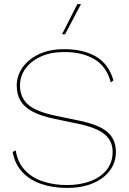

<svg xmlns="http://www.w3.org/2000/svg" viewBox="-20 -911 634 941"><path d="M295 -670Q389 -670 451 -633.5Q513 -597 536 -517L523 -507Q503 -584 444 -620Q385 -656 295 -656Q229 -656 180.5 -634Q132 -612 105 -575Q78 -538 78 -492Q78 -434 117 -399Q156 -364 252 -344L367 -320Q465 -300 506.5 -264Q548 -228 548 -167Q548 -114 517.5 -74Q487 -34 433.5 -12Q380 10 309 10Q240 10 183.5 -9Q127 -28 90 -67Q53 -106 42 -166L57 -174Q66 -116 101 -78Q136 -40 190 -22Q244 -4 309 -4Q371 -4 421.5 -22.5Q472 -41 502 -77.5Q532 -114 532 -167Q532 -220 492.5 -253Q453 -286 360 -305L245 -329Q179 -343 139 -364.5Q99 -386 80.5 -417Q62 -448 62 -492Q62 -539 90 -579.5Q118 -620 170 -645Q222 -670 295 -670ZM359 -891H377L299 -743H284Z"/></svg>

Font: Work Sans Thin
Style: Regular
Weight: 250
Designer: Wei Huang
Foundry: Wei Huang
Version: Version 2.012